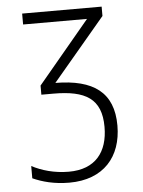

<svg xmlns="http://www.w3.org/2000/svg" viewBox="-54 -575 639 859"><g transform="rotate(-5 265.0 -146.0)"><path d="M223 240C377 240 459 144 459 4C459 -145 370 -209 199 -210L435 -490V-532H78V-483H365L132 -204V-163H186C330 -163 401 -122 401 5C401 118 344 191 225 191C159 191 103 174 59 151V206C101 225 155 240 223 240Z"/></g></svg>

Font: Noto Sans Mono Condensed Light
Style: Regular
Weight: 300
Width: 3
Designer: Monotype Design Team
Foundry: Monotype Imaging Inc.
Version: Version 2.014